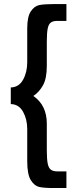

<svg xmlns="http://www.w3.org/2000/svg" viewBox="-20 -776 394 947"><path d="M210.9 -569.3V-452.1Q210.9 -388.7 191.9 -355Q172.9 -321.3 144.5 -302.7Q210.9 -256.8 210.9 -166V-35.2Q210.9 8.8 215.3 30.8Q219.7 52.7 231 61Q242.2 69.3 262.7 69.3H307.6V151.4H244.1Q196.3 151.4 172.9 146Q149.4 140.6 131.8 112.3Q114.3 84 114.3 18.6V-139.6Q114.3 -187.5 93.8 -224.6Q73.2 -261.7 33.2 -262.7V-344.7Q73.2 -345.7 93.8 -382.8Q114.3 -419.9 114.3 -468.8V-635.7Q114.3 -693.4 131.8 -719.7Q149.4 -746.1 173.8 -751Q198.2 -755.9 244.1 -755.9H307.6V-672.9H262.7Q242.2 -672.9 231 -665Q219.7 -657.2 215.3 -635.3Q210.9 -613.3 210.9 -569.3Z"/></svg>

Font: Josefin Sans CFJ
Style: Regular
Weight: 400
Designer: Santiago Orozco
Foundry: Typemade
Version: Version 2.000